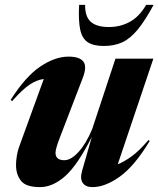

<svg xmlns="http://www.w3.org/2000/svg" viewBox="-20 -752 648 785"><path d="M315.5 -53 355.5 -192.5Q297.5 -77.5 246.8 -32.2Q196 13 143.5 13Q86 13 65.8 -12.8Q45.5 -38.5 45.5 -77.5Q45.5 -94.5 48.8 -114.8Q52 -135 58.5 -152.5L159 -429Q130 -425.5 100.8 -405.8Q71.5 -386 29.5 -338.5L23.5 -343.5Q84 -439 144.5 -479.8Q205 -520.5 260 -520.5Q305.5 -520.5 321 -500.2Q336.5 -480 318 -432.5L224.5 -189Q207 -143.5 207 -127.5Q207 -97 243 -97Q271 -97 302 -131.8Q333 -166.5 357 -224.5L452 -512H607L461.5 -80.5Q486.5 -90 517.8 -112.5Q549 -135 587 -179.5L592 -175.5Q530 -73 470 -30Q410 13 358 13Q330.5 13 318.5 -3.8Q306.5 -20.5 315.5 -53ZM425.5 -641.5Q472.5 -641.5 511.2 -663Q550 -684.5 577.5 -732H608Q573 -667.5 543 -631Q513 -594.5 480.2 -579.2Q447.5 -564 404.5 -564Q362.5 -564 339.2 -579Q316 -594 308 -630.8Q300 -667.5 303.5 -732H328Q327.5 -684 351.2 -662.8Q375 -641.5 425.5 -641.5Z"/></svg>

Font: Newsreader 72pt
Style: Bold Italic
Weight: 700
Italic angle: -17°
Designer: Hugues Gentile
Foundry: Production Type
Version: Version 1.003; ttfautohint (v1.8.3)